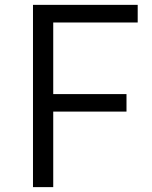

<svg xmlns="http://www.w3.org/2000/svg" viewBox="-20 -767 622 787"><path d="M115.2 -747.1H544.4V-674.8H198.2V-381.3H498.5V-309.6H198.2V0H115.2Z"/></svg>

Font: Armata
Style: Regular
Weight: 400
Designer: Viktoriya Grabowska
Foundry: Viktoriya Grabowska
Version: Version 1.002